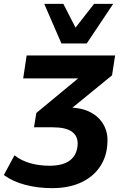

<svg xmlns="http://www.w3.org/2000/svg" viewBox="-64 -783 646 994"><path d="M206 191Q132 191 67 174Q2 157 -44 123L11 21Q45 48 91 61.5Q137 75 193 75Q262 75 298.5 47Q335 19 338 -35Q340 -78 308.5 -101Q277 -124 208 -124H112L124 -198L385 -414L377 -377H56L74 -496H532L516 -393L276 -197L235 -226H291Q358 -226 404 -202Q450 -178 473 -136Q496 -94 492 -42Q489 27 454 79.5Q419 132 356 161.5Q293 191 206 191ZM254 -558 165 -763H264L327 -640L423 -763H522L385 -558Z"/></svg>

Font: Nunito Sans 10pt ExtraBold
Style: Italic
Weight: 800
Italic angle: -9°
Designer: Vernon Adams
Foundry: Vernon Adams
Version: Version 3.101;gftools[0.9.27]